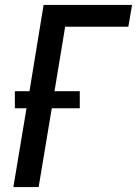

<svg xmlns="http://www.w3.org/2000/svg" viewBox="-20 -755 553 775"><path d="M34 0 87 -318H40V-387H99L156 -735H513L498 -647H243L200 -387H302V-318H189L136 0Z"/></svg>

Font: Iosevka SS04 Semibold Oblique
Style: Regular
Weight: 600
Italic angle: -9°
Monospace: yes
Designer: Belleve Invis
Foundry: Belleve Invis
Version: Version 19.0.0; ttfautohint (v1.8.4)